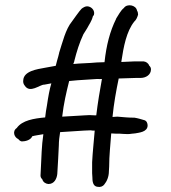

<svg xmlns="http://www.w3.org/2000/svg" viewBox="-20 -708 663 744"><path d="M45 -212C26 -199 36 -175 51 -169C53 -166 58 -161 64 -160H65C78 -160 99 -165 105 -180C115 -183 132 -185 148 -188C141 -141 141 -103 138 -48L137 -28C137 -22 139 -18 144 -13C147 -2 157 4 167 5H168C190 5 200 -15 202 -34C205 -77 206 -108 208 -145C208 -160 210 -179 213 -196C241 -198 277 -200 306 -202C315 -202 323 -203 331 -203C332 -203 337 -202 339 -202H347C344 -163 339 -120 337 -79V-37L338 -21C338 -8 339 15 359 16C369 18 379 14 384 7C394 -5 402 -23 402 -45C402 -50 403 -56 403 -62C403 -105 408 -148 411 -191C421 -190 434 -190 444 -190C448 -190 453 -189 459 -189C470 -188 480 -188 492 -190C496 -190 500 -191 502 -191H503C518 -194 552 -196 552 -222C552 -229 549 -241 537 -243C527 -246 514 -250 501 -252H500C476 -252 460 -254 435 -256C429 -256 424 -255 420 -255H416C421 -306 430 -356 440 -404H444C466 -405 487 -405 508 -406H525C545 -406 565 -418 565 -439C565 -445 563 -449 558 -454C555 -463 546 -469 537 -470H499C484 -469 469 -469 454 -468H450C459 -528 470 -586 500 -624C508 -631 512 -641 515 -651V-652C515 -657 514 -662 511 -667C507 -689 472 -695 460 -677C448 -668 438 -648 430 -636V-635C406 -587 392 -532 385 -467C376 -467 364 -466 355 -466C326 -463 293 -463 264 -460C265 -463 267 -467 268 -471V-472C277 -508 288 -543 303 -575L318 -599C325 -613 335 -625 340 -645L344 -650V-651C348 -665 338 -678 326 -682C313 -687 301 -678 296 -674C290 -669 259 -625 259 -625C234 -595 222 -543 209 -503V-502L206 -490C203 -478 199 -467 196 -453C182 -450 166 -448 152 -445C125 -440 71 -433 70 -396C69 -389 71 -382 76 -376C96 -345 134 -380 151 -380H152C153 -380 179 -385 179 -385C172 -362 167 -334 162 -300C159 -285 157 -270 155 -253C112 -249 66 -242 45 -212ZM221 -256C227 -308 237 -350 248 -394L280 -397C306 -399 332 -400 357 -402C363 -402 367 -401 375 -402C367 -358 359 -311 353 -261H348C343 -261 335 -262 327 -262C320 -262 314 -261 307 -261C280 -259 251 -258 221 -256Z"/></svg>

Font: Scribbler
Style: Bd
Weight: 700
Designer: Mew Too
Foundry: Cannot Into Space Fonts
Version: Version 1.001